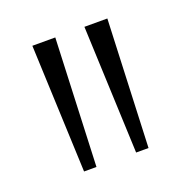

<svg xmlns="http://www.w3.org/2000/svg" viewBox="-74 -878 466 480"><g transform="rotate(-20 159.0 -638.0)"><path d="M73 -468.5 59 -808H120L106 -468.5ZM211.5 -468.5 197.5 -808H258.5L244.5 -468.5Z"/></g></svg>

Font: Encode Sans Condensed Light
Style: Regular
Weight: 300
Width: 3
Designer: Multiple Designers
Foundry: Impallari Type
Version: Version 3.000; ttfautohint (v1.8.3) -l 8 -r 50 -G 200 -x 14 